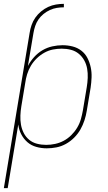

<svg xmlns="http://www.w3.org/2000/svg" viewBox="-40 -763 560 998"><path d="M114 -592Q117 -612 124 -632.5Q131 -653 143.5 -671Q156 -689 173.5 -703.5Q191 -718 210.5 -727Q230 -736 251 -739.5Q272 -743 292 -743V-725Q274 -725 255.5 -722Q237 -719 219.5 -711Q202 -703 186.5 -690.5Q171 -678 160 -662Q149 -646 143 -628Q137 -610 134 -592ZM-20 215 114 -592H134L105 -420Q118 -445 137.5 -466.5Q157 -488 181 -502Q205 -516 232 -522Q259 -528 285 -528Q312 -528 337.5 -521.5Q363 -515 383 -499.5Q403 -484 414.5 -461.5Q426 -439 431.5 -413.5Q437 -388 436 -361Q435 -334 431 -307L411 -187Q407 -162 399 -137.5Q391 -113 378 -90Q365 -67 345.5 -47.5Q326 -28 302.5 -15Q279 -2 253.5 3Q228 8 203 8Q175 8 148.5 0.5Q122 -7 102.5 -24Q83 -41 70.5 -65Q58 -89 55 -116L0 215ZM200 -10Q223 -10 246.5 -15Q270 -20 291.5 -31.5Q313 -43 331 -61Q349 -79 361.5 -100Q374 -121 380.5 -144Q387 -167 391 -190L411 -310Q415 -334 416 -358.5Q417 -383 413 -406Q409 -429 398 -449Q387 -469 369.5 -483.5Q352 -498 329 -504Q306 -510 281 -510Q258 -510 235 -505.5Q212 -501 190.5 -489Q169 -477 151 -459.5Q133 -442 120.5 -421Q108 -400 101 -377Q94 -354 91 -331L71 -211Q67 -187 66 -162.5Q65 -138 69 -115Q73 -92 83.5 -71.5Q94 -51 111.5 -36.5Q129 -22 152 -16Q175 -10 200 -10Z"/></svg>

Font: Iosevka Term Curly Th Obl
Style: Regular
Weight: 100
Italic angle: -9°
Designer: Belleve Invis
Foundry: Belleve Invis
Version: Version 32.3.0